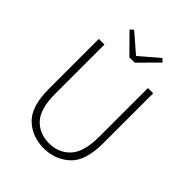

<svg xmlns="http://www.w3.org/2000/svg" viewBox="-237 -969 1108 1108"><g transform="rotate(45 317.0 -414.5)"><path d="M294.9 -709 182.1 -823.2 202.1 -840.8 314.9 -743.2H318.8L432.1 -840.8L452.1 -823.2L338.9 -709ZM95.2 -659.2H141.1V-257.8Q141.1 -135.7 189.5 -83Q237.8 -30.3 316.9 -29.8Q396 -29.8 445.8 -83Q495.6 -136.2 496.1 -257.8V-659.2H539.1V-252.9Q539.1 -105 473.1 -46.4Q407.2 12.2 316.4 12.2Q225.6 12.2 163.6 -43Q94.2 -104 95.2 -252.9Z"/></g></svg>

Font: SourceSansPro-Light
Style: Regular
Weight: 300
Designer: Paul D. Hunt
Foundry: Adobe Systems Incorporated
Version: Version 2.020;PS 2.0;hotconv 1.0.86;makeotf.lib2.5.63406